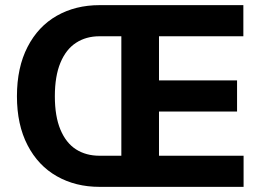

<svg xmlns="http://www.w3.org/2000/svg" viewBox="-20 -727 1021 747"><path d="M45.9 -352.5Q45.9 -464.4 87.2 -544.4Q128.4 -624.5 201.2 -665.8Q273.9 -707 367.2 -707H926.8V-585.9H598.6V-414.1H902.3V-293H598.6V-121.1H927.7V0H367.2Q273.9 0 201.2 -41.3Q128.4 -82.5 87.2 -162.1Q45.9 -241.7 45.9 -352.5ZM367.2 -121.1H452.1V-585.9H367.2Q314.9 -585.9 275.9 -560.5Q236.8 -535.2 215.1 -482.9Q193.4 -430.7 193.4 -352.5Q193.4 -274.4 215.1 -222.7Q236.8 -170.9 275.6 -146Q314.5 -121.1 367.2 -121.1Z"/></svg>

Font: Pretendard
Style: Bold
Weight: 700
Designer: Base glyphs from Inter by Rasmus Andersson; Hangeul glyphs from Noto Sans CJK(Source Han Sans) by Jang Soo-young and Kan
Foundry: Kil Hyung-jin
Version: Version 1.309